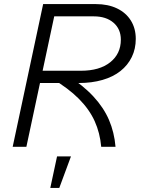

<svg xmlns="http://www.w3.org/2000/svg" viewBox="-20 -718 690 939"><path d="M156 -312 169 -372H376Q467 -372 519 -413.5Q571 -455 571 -524Q571 -576 535 -607Q499 -638 439 -638H226L239 -698H449Q508 -698 552 -677Q596 -656 620 -617.5Q644 -579 644 -528Q644 -479 624.5 -439Q605 -399 569 -370.5Q533 -342 481 -327Q429 -312 365 -312ZM42 0 191 -698H258L109 0ZM475 0Q469 -68 443 -125.5Q417 -183 366 -234.5Q315 -286 234 -334L306 -352Q386 -301 436.5 -246.5Q487 -192 513 -131.5Q539 -71 545 0ZM226 201 259 47H327L270 201Z"/></svg>

Font: Azeret Mono ExtraLight
Style: Italic
Weight: 250
Italic angle: -12°
Designer: Martin Vácha
Foundry: Displaay
Version: Version 1.002